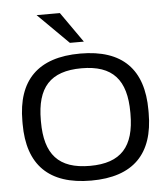

<svg xmlns="http://www.w3.org/2000/svg" viewBox="-51 -726 679 780"><g transform="rotate(-5 289.0 -335.5)"><path d="M32 -256V-244C32 -78 117 9 290 9C462 9 546 -78 546 -244V-256C546 -422 462 -509 290 -509C117 -509 32 -422 32 -256ZM107 -247V-253C107 -386 162 -449 290 -449C417 -449 472 -386 472 -253V-247C472 -114 417 -51 290 -51C162 -51 107 -114 107 -247ZM127 -680 252 -556H309L222 -680Z"/></g></svg>

Font: LT Wave Light
Style: Regular
Weight: 300
Designer: Daniel Lyons
Version: Version 2.5 (Glyphs App)